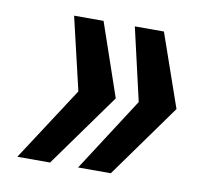

<svg xmlns="http://www.w3.org/2000/svg" viewBox="-55 -569 554 520"><g transform="rotate(10 222.0 -308.5)"><path d="M191 -107 322 -310 276 -510H356L426 -309L281 -107ZM24 -107 156 -310 109 -510H190L259 -309L114 -107Z"/></g></svg>

Font: Saira SemiCondensed SemiBold
Style: Italic
Weight: 600
Width: 4
Italic angle: -12°
Designer: Hector Gatti with collaboration of the Omnibus-Type team
Foundry: Omnibus-Type
Version: Version 1.101